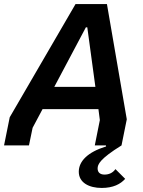

<svg xmlns="http://www.w3.org/2000/svg" viewBox="-38 -718 706 948"><path d="M478 144C455 144 444 132 444 114C444 94 454 67 562 0L588 -129L490 -698H335L10 -139L-18 0H105L123 -87L172 -179H448L455 -125L430 0H485L486 5C395 33 351 78 351 130C351 184 402 210 464 210C521 210 557 191 580 165L532 117C518 137 498 144 478 144ZM230 -289 386 -583H393L433 -289Z"/></svg>

Font: Braiins Sans SemiBold
Style: Italic
Weight: 600
Italic angle: -11.31°
Designer: Mike Abbink, Paul van der Laan, Pieter van Rosmalen, Jiri Chlebus, Lubos Buracinsky
Foundry: Bold Monday, Sudetype
Version: Version 1.000;hotconv 1.0.109;makeotfexe 2.5.65596